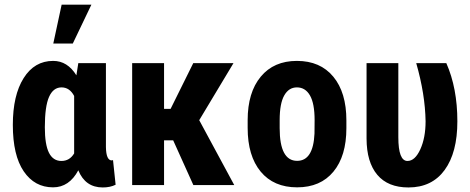

<svg xmlns="http://www.w3.org/2000/svg" viewBox="-20 -802 2038 832"><path d="M439 -528.3V-164.6Q439.9 -106.9 464.4 -106.9Q467.8 -106.9 469.7 -108.9L481 -1.5Q457.5 10.3 425.3 10.3Q349.6 10.3 319.3 -64Q279.8 9.8 210 9.8Q129.9 9.8 82.8 -59.6Q35.6 -128.9 35.6 -260.7Q35.6 -389.2 82.5 -463.6Q129.4 -538.1 210.4 -538.1Q272.5 -538.1 311 -475.6L319.3 -528.3ZM174.3 -250.5Q174.3 -175.8 192.1 -140.1Q210 -104.5 246.1 -104.5Q281.7 -104.5 301.3 -137.2V-386.2Q281.7 -423.3 246.6 -423.3Q210.9 -423.3 192.6 -382.3Q174.3 -341.3 174.3 -250.5ZM247.1 -781.7H376L295.4 -613.3H210.9Z M730.5 -193.8H690.9V0H552.7V-528.3H690.9V-330.1H719.2L817.4 -528.3H991.7L843.3 -281.2L995.1 0H817.9Z M1053.2 -281.2Q1053.2 -401.4 1109.9 -469.7Q1166.5 -538.1 1266.6 -538.1Q1367.7 -538.1 1424.3 -469.7Q1481 -401.4 1481 -280.3V-246.6Q1481 -126 1424.8 -58.1Q1368.7 9.8 1267.6 9.8Q1166 9.8 1109.6 -58.3Q1053.2 -126.5 1053.2 -247.6ZM1191.9 -246.6Q1191.9 -105 1267.6 -105Q1337.4 -105 1342.8 -223.1L1343.3 -281.2Q1343.3 -353.5 1323.2 -388.4Q1303.2 -423.3 1266.6 -423.3Q1231.4 -423.3 1211.7 -388.4Q1191.9 -353.5 1191.9 -281.2Z M1706.1 -528.3V-207.5Q1706.1 -104.5 1745.6 -104.5Q1778.3 -104.5 1801.3 -154.8Q1824.2 -205.1 1824.2 -276.4Q1822.3 -393.6 1783.7 -528.3H1914.1Q1961.9 -419.9 1961.9 -276.4Q1961.9 -140.6 1906.7 -65.2Q1851.6 10.3 1750 10.3Q1661.1 10.3 1615 -44.4Q1568.8 -99.1 1568.4 -201.2V-528.3Z"/></svg>

Font: Roboto Condensed
Style: Bold
Weight: 700
Designer: Google
Version: Version 2.134; 2016